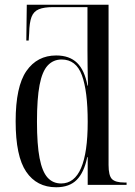

<svg xmlns="http://www.w3.org/2000/svg" viewBox="-20 -780 569 810"><path d="M217 10Q135 10 90.5 -55.5Q46 -121 46 -268Q46 -415 91.5 -480.5Q137 -546 217 -546Q273 -546 305 -515Q337 -484 349 -419H351Q350 -467 349.5 -503.5Q349 -540 349 -567V-750H204Q166 -750 144 -741Q122 -732 113 -708.5Q104 -685 103 -640L101 -609H91L93 -760H438V-84Q438 -39 452.5 -24.5Q467 -10 505 -10H514V0H350V-117H348Q335 -53 304 -21.5Q273 10 217 10ZM238 -6Q350 -6 350 -266Q350 -396 325.5 -462.5Q301 -529 240 -529Q205 -529 181.5 -504Q158 -479 147 -421.5Q136 -364 136 -267Q136 -170 147 -113Q158 -56 180.5 -31Q203 -6 238 -6Z"/></svg>

Font: Noto Serif Display Condensed
Style: Regular
Weight: 400
Width: 3
Designer: Monotype Design Team
Foundry: Monotype Imaging Inc.
Version: Version 2.009